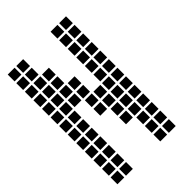

<svg xmlns="http://www.w3.org/2000/svg" viewBox="-196 -721 792 792"><g transform="rotate(-45 200.0 -325.0)"><path d="M5 -645V-605H45V-645ZM5 -595V-555H45V-595ZM5 -545V-505H45V-545ZM5 -495V-455H45V-495ZM5 -445V-405H45V-445ZM5 -395V-355H45V-395ZM5 -345V-305H45V-345ZM5 -295V-255H45V-295ZM5 -245V-205H45V-245ZM5 -145V-105H45V-145ZM5 -95V-55H45V-95ZM5 -45V-5H45V-45ZM5 -195V-155H45V-195ZM55 -645V-605H95V-645ZM55 -595V-555H95V-595ZM55 -545V-505H95V-545ZM55 -495V-455H95V-495ZM55 -445V-405H95V-445ZM55 -395V-355H95V-395ZM55 -345V-305H95V-345ZM55 -295V-255H95V-295ZM55 -245V-205H95V-245ZM55 -195V-155H95V-195ZM55 -145V-105H95V-145ZM55 -95V-55H95V-95ZM55 -45V-5H95V-45ZM105 -545V-505H145V-545ZM105 -495V-455H145V-495ZM105 -445V-405H145V-445ZM105 -395V-355H145V-395ZM155 -445V-405H195V-445ZM155 -395V-355H195V-395ZM155 -345V-305H195V-345ZM155 -295V-255H195V-295ZM205 -345V-305H245V-345ZM205 -295V-255H245V-295ZM205 -245V-205H245V-245ZM205 -195V-155H245V-195ZM255 -645V-605H295V-645ZM255 -595V-555H295V-595ZM255 -545V-505H295V-545ZM255 -495V-455H295V-495ZM255 -445V-405H295V-445ZM255 -395V-355H295V-395ZM255 -345V-305H295V-345ZM255 -295V-255H295V-295ZM255 -245V-205H295V-245ZM255 -195V-155H295V-195ZM255 -145V-105H295V-145ZM255 -95V-55H295V-95ZM255 -45V-5H295V-45ZM305 -645V-605H345V-645ZM305 -595V-555H345V-595ZM305 -545V-505H345V-545ZM305 -495V-455H345V-495ZM305 -445V-405H345V-445ZM305 -395V-355H345V-395ZM305 -345V-305H345V-345ZM305 -295V-255H345V-295ZM305 -245V-205H345V-245ZM305 -195V-155H345V-195ZM305 -145V-105H345V-145ZM305 -95V-55H345V-95ZM305 -45V-5H345V-45Z"/></g></svg>

Font: Nose Transport 13 Square
Style: Regular
Weight: 400
Designer: Nico Rohrbach
Foundry: Nose
Version: Version 1.400;Glyphs 3.2.3 (3260)